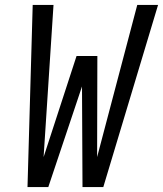

<svg xmlns="http://www.w3.org/2000/svg" viewBox="-20 -755 658 775"><path d="M91 0 112 -735H196L156 -121L289 -529H373L372 -121L534 -735H618L397 0H313L311 -406L175 0Z"/></svg>

Font: Iosevka Extended Oblique
Style: Regular
Weight: 400
Width: 7
Italic angle: -9°
Monospace: yes
Designer: Belleve Invis
Foundry: Belleve Invis
Version: Version 32.0.1; ttfautohint (v1.8.4)